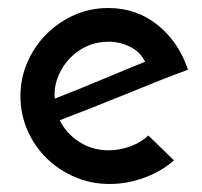

<svg xmlns="http://www.w3.org/2000/svg" viewBox="-20 -449 503 479"><path d="M342 -295Q330 -320 304 -332.5Q278 -345 251 -345Q222 -345 197.5 -334Q173 -323 155 -304.5Q137 -286 126.5 -262Q116 -238 116 -213Q116 -208 116.5 -206Q117 -204 117 -203Q143 -213 173.5 -225.5Q204 -238 234 -250.5Q264 -263 292 -274.5Q320 -286 342 -295ZM414 -49Q384 -22 341 -6Q298 10 253 10Q207 10 166.5 -7.5Q126 -25 96 -54.5Q66 -84 48.5 -124Q31 -164 31 -209Q31 -254 48.5 -294Q66 -334 96 -364Q126 -394 165.5 -411.5Q205 -429 250 -429Q321 -429 373.5 -386.5Q426 -344 449 -275Q418 -264 378 -248Q338 -232 295 -214.5Q252 -197 209 -180Q166 -163 129 -149Q146 -115 178.5 -94.5Q211 -74 251 -74Q278 -74 305.5 -84Q333 -94 350 -111Z"/></svg>

Font: JosefinSans
Style: SemiBold
Weight: 600
Designer: Santiago Orozco
Foundry: Typemade
Version: Version 1.0 ; ttfautohint (v1.3)